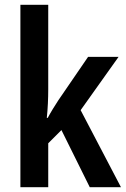

<svg xmlns="http://www.w3.org/2000/svg" viewBox="-20 -780 526 800"><path d="M181 -408Q181 -379 179.5 -348Q178 -317 175 -289H179Q188 -306 200.5 -326.5Q213 -347 223 -362L347 -543H474L316 -321L484 0H354L236 -238L181 -183V0H65V-760H181Z"/></svg>

Font: Noto Sans Khmer UI Condensed SemiBold
Style: Regular
Weight: 600
Width: 3
Designer: Danh Hong and the Monotype Design Team
Foundry: Monotype Imaging Inc.
Version: Version 2.002; ttfautohint (v1.8.4.7-5d5b)